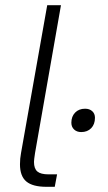

<svg xmlns="http://www.w3.org/2000/svg" viewBox="-20 -720 415 740"><path d="M57 -87Q57 -109 61 -130L162 -700H215L115 -130Q111 -104 111 -96Q111 -70 124 -59Q137 -48 167 -48H200L191 0H159Q106 0 81.5 -20.5Q57 -41 57 -87ZM255 -247Q255 -271 269.5 -286Q284 -301 308 -301Q325 -301 335.5 -291.5Q346 -282 346 -266Q346 -241 331.5 -226Q317 -211 293 -211Q276 -211 265.5 -221Q255 -231 255 -247Z"/></svg>

Font: Bai Jamjuree Light
Style: Italic
Weight: 300
Italic angle: -10°
Version: Version 1.000; ttfautohint (v1.6)